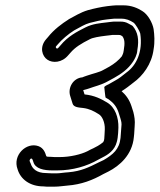

<svg xmlns="http://www.w3.org/2000/svg" viewBox="-20 -696 599 720"><path d="M153 -47C118 -47 101 -63 95 -83C94 -87 89 -92 92 -97C97 -106 102 -101 105 -89C112 -63 145 -57 176 -57H195C253 -57 306 -73 348 -97L365 -106C385 -116 410 -132 418 -164C421 -174 422 -185 423 -197L424 -217C425 -255 412 -294 381 -312C359 -325 335 -338 297 -342L292 -358C304 -361 310 -363 313 -364C334 -372 360 -377 386 -392L408 -404C433 -418 460 -436 479 -465C484 -473 494 -489 495 -508C502 -548 497 -575 478 -598C476 -600 474 -601 472 -602L461 -608C452 -613 443 -615 432 -615H414C408 -615 402 -615 396 -614L380 -612C356 -609 327 -607 300 -593C268 -577 234 -559 207 -526L199 -517C194 -510 187 -517 190 -522L197 -530C211 -547 237 -569 258 -582C282 -595 298 -605 316 -610C335 -615 360 -621 380 -623L398 -625C404 -626 410 -626 416 -626H434C454 -626 467 -620 481 -611C487 -607 503 -582 506 -570C516 -502 492 -451 454 -424C438 -411 427 -402 412 -394L391 -382C384 -378 377 -376 371 -370C371 -370 375 -330 376 -330L388 -323C406 -310 417 -296 424 -276L431 -254C435 -240 437 -235 435 -219C434 -203 433 -192 432 -179C428 -136 403 -116 369 -96L350 -87C314 -69 284 -54 237 -50C219 -49 205 -46 193 -46H174C166 -46 160 -47 153 -47ZM367 -163C363 -159 352 -152 347 -149L330 -140C323 -137 315 -133 308 -129C284 -117 243 -107 204 -107H185C179 -107 174 -108 168 -108C153 -108 155 -109 153 -112C150 -122 144 -141 124 -148C79 -164 26 -114 46 -61C57 -24 92 3 143 3C150 4 157 4 165 4H184C202 4 218 1 232 0C286 -4 328 -21 367 -43L387 -53C428 -74 476 -115 482 -182C484 -197 484 -214 485 -223C487 -244 484 -260 480 -276L473 -298C465 -322 453 -339 436 -354C452 -364 465 -374 480 -386C515 -411 549 -455 556 -511C561 -539 559 -566 556 -587C552 -610 535 -642 513 -655C497 -665 474 -676 443 -676H425C417 -676 410 -676 401 -675L383 -673C359 -670 332 -664 310 -658C280 -649 258 -634 240 -625C239 -625 238 -624 237 -623C213 -608 182 -585 160 -557L153 -549C127 -519 138 -485 158 -472C177 -459 212 -460 236 -489L244 -498C262 -519 285 -533 317 -549C328 -555 352 -559 377 -562L394 -564C399 -565 403 -565 406 -565H424C433 -565 434 -563 439 -560C447 -549 449 -536 444 -507C442 -498 444 -500 437 -485C426 -471 409 -457 390 -446L368 -434C353 -425 331 -421 305 -412C298 -410 292 -407 289 -406C254 -403 234 -367 243 -337L252 -308C256 -294 273 -293 292 -291C315 -288 331 -280 350 -268C363 -261 374 -237 373 -211L372 -191C371 -180 372 -170 367 -163Z"/></svg>

Font: Blanket
Style: OutlineObl
Weight: 400
Foundry: Cannot Into Space Fonts
Version: Version 0.9